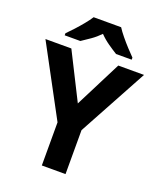

<svg xmlns="http://www.w3.org/2000/svg" viewBox="-167 -1038 957 1142"><g transform="rotate(20 312.0 -467.0)"><path d="M312 -420 461 -714H624L387 -278V0H237V-273L0 -714H164ZM399 -934Q413 -912 435.5 -884.5Q458 -857 482 -831Q506 -805 524 -787V-774H425Q399 -790 368 -811.5Q337 -833 311 -860Q285 -833 255 -812Q225 -791 199 -774H100V-787Q119 -806 142.5 -831.5Q166 -857 188.5 -884.5Q211 -912 225 -934Z"/></g></svg>

Font: Noto Sans Hebrew
Style: Bold
Weight: 700
Designer: Monotype Design Team
Foundry: Monotype Imaging Inc.
Version: Version 2.003